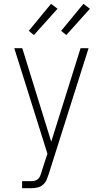

<svg xmlns="http://www.w3.org/2000/svg" viewBox="-20 -773 540 1008"><path d="M96 215V178H143Q153 178 163.5 175.5Q174 173 181 165.5Q188 158 192 148Q196 138 199 128Q199 127 199 127Q199 127 199 127Q199 127 199 126.5Q199 126 199 126L229 34L55 -520H97L249 -29L403 -520H445L237 137Q237 137 237 137Q237 137 237 137Q237 137 237 137Q237 137 237 137Q232 153 225.5 169Q219 185 206 196.5Q193 208 176.5 211.5Q160 215 143 215ZM328 -589 301 -611 418 -753 452 -727ZM158 -589 131 -611 248 -753 282 -727Z"/></svg>

Font: Iosevka SS04 Extralight
Style: Regular
Weight: 200
Monospace: yes
Designer: Belleve Invis
Foundry: Belleve Invis
Version: Version 19.0.0; ttfautohint (v1.8.4)